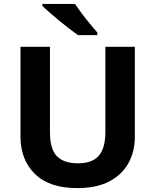

<svg xmlns="http://www.w3.org/2000/svg" viewBox="-20 -954 796 984"><path d="M671 -252Q671 -178 638.5 -118.5Q606 -59 540.5 -24.5Q475 10 375 10Q233 10 159 -62.5Q85 -135 85 -254V-714H236V-277Q236 -189 272 -153Q308 -117 379 -117Q453 -117 486.5 -156Q520 -195 520 -278V-714H671ZM364 -934Q379 -912 399.5 -884.5Q420 -857 441.5 -831.5Q463 -806 479 -787V-774H380Q361 -787 335.5 -806.5Q310 -826 283.5 -848Q257 -870 234 -890Q211 -910 197 -924V-934Z"/></svg>

Font: Noto Sans NKo Unjoined
Style: Bold
Weight: 700
Designer: Monotype Design Team
Foundry: Monotype Imaging Inc.
Version: Version 2.004